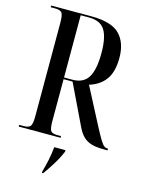

<svg xmlns="http://www.w3.org/2000/svg" viewBox="-136 -794 822 1094"><g transform="rotate(15 275.0 -246.5)"><path d="M26 0V-10H52Q83 -10 92.5 -23.5Q102 -37 102 -82V-631Q102 -677 92.5 -690.5Q83 -704 52 -704H26V-714H262Q382 -714 430.5 -665Q479 -616 479 -526Q479 -443 445.5 -397.5Q412 -352 351 -334L463 -119Q489 -69 503.5 -46Q518 -23 527 -16.5Q536 -10 546 -10H550V0H527Q485 0 456 -8Q427 -16 406 -36.5Q385 -57 368 -94L256 -327H203V-82Q203 -37 211.5 -23.5Q220 -10 250 -10H273V0ZM252 -337Q317 -337 345 -382.5Q373 -428 373 -526Q373 -619 346 -661.5Q319 -704 253 -704H203V-337ZM222 212Q233 174 240.5 137.5Q248 101 252 61H318V70Q302 109 276.5 150Q251 191 229 221H222Z"/></g></svg>

Font: Noto Serif Display ExtraCondensed Medium
Style: Regular
Weight: 500
Width: 2
Designer: Monotype Design Team
Foundry: Monotype Imaging Inc.
Version: Version 2.009